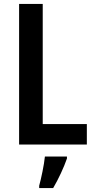

<svg xmlns="http://www.w3.org/2000/svg" viewBox="-20 -734 482 975"><path d="M77 0H421V-104H197V-714H77ZM320 71V61H208C204 103 189 173 179 209V221H250C277 175 304 117 320 71Z"/></svg>

Font: Noto Sans Gujarati UI Condensed SemiBold
Style: Regular
Weight: 600
Width: 3
Designer: Jelle Bosma - Monotype Design Team, Universal Thirst
Foundry: Monotype Imaging Inc.
Version: Version 2.106